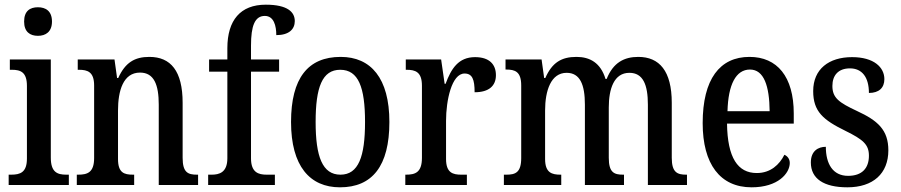

<svg xmlns="http://www.w3.org/2000/svg" viewBox="-20 -790 3847 820"><path d="M142 -637C175 -637 202 -654 202 -698C202 -743 175 -759 142 -759C108 -759 83 -743 83 -698C83 -654 108 -637 142 -637ZM17 0H274V-44H263C224 -44 197 -55 197 -117V-536H22V-492H31C69 -492 95 -481 95 -423V-113C95 -54 67 -44 28 -44H17Z M308 0H553V-44H548C510 -44 484 -52 484 -111V-318C484 -402 506 -480 578 -480C638 -480 658 -428 658 -343V0H826V-44H821C783 -44 760 -53 760 -116V-351C760 -487 709 -547 618 -547C555 -547 515 -523 485 -457H480L469 -536H312V-492H317C354 -492 382 -483 382 -425V-115C382 -53 353 -44 314 -44H308Z M869 0H1154V-44H1119C1084 -44 1052 -53 1052 -114V-484H1172V-536H1052V-595C1052 -679 1068 -722 1111 -722C1150 -722 1160 -679 1160 -640C1214 -640 1239 -665 1239 -700C1239 -738 1209 -770 1115 -770C1007 -770 951 -704 951 -584V-536H873V-484H951V-114C951 -53 916 -44 884 -44H869Z M1432 10C1570 10 1643 -81 1643 -269C1643 -456 1564 -547 1435 -547C1295 -547 1223 -456 1223 -269C1223 -81 1303 10 1432 10ZM1434 -44C1357 -44 1328 -121 1328 -269C1328 -417 1356 -492 1433 -492C1511 -492 1539 -417 1539 -269C1539 -121 1511 -44 1434 -44Z M1711 0H1974V-44H1950C1914 -44 1885 -52 1885 -111V-274C1885 -361 1909 -476 1964 -476C1997 -476 2007 -451 2007 -396C2069 -396 2098 -424 2098 -469C2098 -515 2070 -546 2009 -546C1938 -546 1907 -497 1883 -432H1879L1864 -536H1713V-492H1716C1754 -492 1782 -483 1782 -424V-116C1782 -53 1753 -44 1714 -44H1711Z M2132 0H2377V-44H2374C2337 -44 2308 -52 2308 -111V-318C2308 -403 2333 -479 2400 -479C2457 -479 2478 -429 2478 -343V0H2645V-44H2641C2603 -44 2580 -53 2580 -116V-331C2580 -410 2602 -479 2668 -479C2726 -479 2747 -429 2747 -343V0H2914V-44H2911C2873 -44 2849 -53 2849 -116V-351C2849 -487 2796 -547 2706 -547C2646 -547 2599 -523 2571 -453H2566C2545 -522 2499 -547 2442 -547C2378 -547 2338 -523 2309 -457H2304L2293 -536H2139V-493H2142C2180 -493 2206 -484 2206 -425V-115C2206 -53 2181 -44 2143 -44H2132Z M3190 10C3303 10 3353 -50 3353 -94C3353 -112 3342 -124 3330 -129C3309 -87 3271 -51 3212 -51C3131 -51 3087 -116 3085 -262H3370V-305C3370 -463 3299 -547 3181 -547C3054 -547 2981 -452 2981 -264C2981 -90 3055 10 3190 10ZM3267 -315H3087C3090 -429 3123 -493 3183 -493C3243 -493 3266 -422 3267 -315Z M3599 10C3709 10 3774 -49 3774 -148C3774 -235 3729 -275 3640 -316C3563 -352 3535 -372 3535 -423C3535 -468 3560 -498 3610 -498C3661 -498 3691 -461 3691 -393C3734 -393 3757 -415 3757 -452C3757 -502 3713 -546 3619 -546C3520 -546 3453 -495 3453 -401C3453 -314 3495 -278 3591 -231C3666 -194 3691 -173 3691 -125C3691 -72 3662 -39 3602 -39C3537 -39 3507 -90 3507 -163C3475 -163 3443 -146 3443 -96C3443 -27 3498 10 3599 10Z"/></svg>

Font: Noto Serif Devanagari Condensed Medium
Style: Regular
Weight: 500
Width: 3
Designer: Universal Thirst, Indian Type Foundry and the Monotype Design Team
Foundry: Monotype Imaging Inc.
Version: Version 2.004